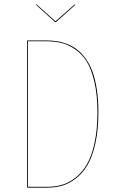

<svg xmlns="http://www.w3.org/2000/svg" viewBox="-20 -867 544 887"><path d="M325.2 -846.7 328.1 -844.7 238.3 -764.6H234.9L146 -844.7L148.9 -846.7L236.3 -768.6ZM192.9 -680.2Q219.7 -680.2 243.4 -676.5Q267.1 -672.9 292.2 -662.8Q317.4 -652.8 337.6 -637Q357.9 -621.1 376.5 -595.2Q395 -569.3 407.5 -535.4Q419.9 -501.5 427.2 -453.9Q434.6 -406.2 434.6 -348.1Q434.6 -267.6 420.7 -205.1Q406.7 -142.6 384.3 -104.5Q361.8 -66.4 330.1 -42.2Q298.3 -18.1 266.4 -9Q234.4 0 197.8 0H105.5V-680.2ZM192.9 -676.3H109.4V-3.9H197.8Q233.9 -3.9 265.6 -12.9Q297.4 -22 328.4 -45.9Q359.4 -69.8 381.3 -107.4Q403.3 -145 416.7 -206.5Q430.2 -268.1 430.2 -348.1Q430.2 -427.7 416.3 -487.8Q402.3 -547.9 380.4 -583Q358.4 -618.2 326.2 -639.9Q293.9 -661.6 262.5 -668.9Q231 -676.3 192.9 -676.3Z"/></svg>

Font: Fira Sans Compressed Four
Style: Regular
Weight: 100
Width: 1
Designer: Carrois Corporate & Edenspiekermann AG
Foundry: Carrois Corporate GbR & Edenspiekermann AG
Version: Version 4.203;PS 004.203;hotconv 1.0.88;makeotf.lib2.5.64775